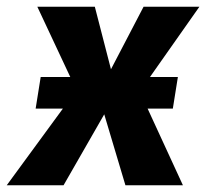

<svg xmlns="http://www.w3.org/2000/svg" viewBox="-68 -551 613 571"><path d="M446 -228 461 -322H378L525 -531H359L262 -345L214 -531H43L141 -322H53L38 -228H119L-48 0H121L242 -211L305 0H476L371 -228Z"/></svg>

Font: Fira Sans
Style: Bold Italic
Weight: 700
Italic angle: -8°
Designer: bBox Type GmbH & Carrois Corporate GbR & Edenspiekermann AG
Foundry: bBox Type GmbH & Carrois Corporate GbR & Edenspiekermann AG
Version: Version 4.301;PS 004.301;hotconv 1.0.88;makeotf.lib2.5.64775